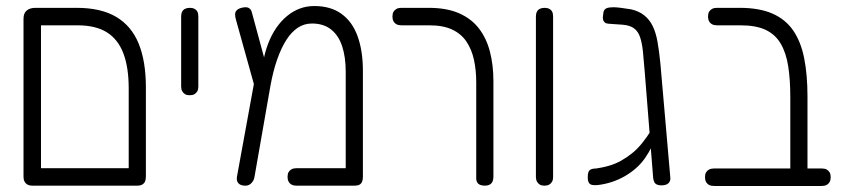

<svg xmlns="http://www.w3.org/2000/svg" viewBox="-20 -606 2819 637"><path d="M87 10Q78 10 71.5 6.5Q65 3 61.5 -3.5Q58 -10 58 -19V-544Q58 -562 68.5 -571Q79 -580 98 -580H234Q315 -580 365.5 -550Q416 -520 440 -461.5Q464 -403 464 -316V-20Q464 -10 461 -3.5Q458 3 451.5 6.5Q445 10 436 10Q427 10 420.5 7.5Q414 5 410.5 -0.5Q407 -6 407 -13V-313Q407 -382 389.5 -428.5Q372 -475 335 -498.5Q298 -522 237 -522H116V-20Q116 -10 112.5 -3.5Q109 3 103 6.5Q97 10 87 10ZM87 10 88 -48H434L435 10Z M609 -290Q600 -290 594 -293.5Q588 -297 584.5 -303.5Q581 -310 581 -319V-552Q581 -561 584.5 -567.5Q588 -574 594.5 -577Q601 -580 610 -580Q619 -580 625.5 -576.5Q632 -573 635 -567Q638 -561 638 -551V-318Q638 -309 634.5 -303Q631 -297 625 -293.5Q619 -290 609 -290Z M1184 -371V-19Q1184 -9 1181 -2.5Q1178 4 1172 7Q1166 10 1156 10H963Q954 10 947.5 6.5Q941 3 937.5 -3.5Q934 -10 934 -19Q934 -29 937.5 -35Q941 -41 947.5 -44.5Q954 -48 964 -48H1127V-368Q1127 -417 1115 -453Q1103 -489 1078 -508.5Q1053 -528 1015 -528Q989 -528 968 -514Q947 -500 930 -473.5Q913 -447 899.5 -408.5Q886 -370 877 -320L825 -23Q824 -13 819.5 -5.5Q815 2 808.5 6Q802 10 794 10Q778 10 771 2Q764 -6 766 -19L835 -397L852 -395Q858 -431 869.5 -461Q881 -491 897 -514Q913 -537 932.5 -553Q952 -569 974.5 -577.5Q997 -586 1023 -586Q1077 -586 1113 -560Q1149 -534 1166.5 -485.5Q1184 -437 1184 -371ZM824 -321 763 -540Q760 -550 760 -558Q760 -566 765 -571.5Q770 -577 781 -580Q797 -584 804.5 -580Q812 -576 814.5 -568.5Q817 -561 818 -556L866 -379Z M1589 10Q1580 10 1573.5 7.5Q1567 5 1563.5 -0.5Q1560 -6 1560 -13V-333Q1560 -373 1552.5 -407.5Q1545 -442 1527.5 -468Q1510 -494 1480 -508Q1450 -522 1405 -522H1312Q1302 -522 1295.5 -525.5Q1289 -529 1285.5 -535.5Q1282 -542 1282 -551Q1282 -561 1285.5 -567Q1289 -573 1295.5 -576.5Q1302 -580 1311 -580H1402Q1462 -580 1503 -562Q1544 -544 1569 -511.5Q1594 -479 1605.5 -434.5Q1617 -390 1617 -336V-20Q1617 -10 1614 -3.5Q1611 3 1604.5 6.5Q1598 10 1589 10Z M1786 10Q1777 10 1771 6.5Q1765 3 1761.5 -3.5Q1758 -10 1758 -19V-552Q1758 -561 1761.5 -567.5Q1765 -574 1771.5 -577Q1778 -580 1787 -580Q1796 -580 1802.5 -576.5Q1809 -573 1812 -567Q1815 -561 1815 -551V-18Q1815 -9 1811.5 -3Q1808 3 1802 6.5Q1796 10 1786 10Z M2174 9Q2166 9 2160 6.5Q2154 4 2151 -1.5Q2148 -7 2147 -16L2119 -368Q2116 -407 2113 -435.5Q2110 -464 2103.5 -483Q2097 -502 2083.5 -512Q2070 -522 2046 -524Q2024 -526 2010 -526.5Q1996 -527 1990 -529Q1985 -532 1982.5 -536.5Q1980 -541 1980 -548L1982 -565Q1984 -575 1992 -578.5Q2000 -582 2015 -582Q2024 -582 2040 -580Q2056 -578 2074 -575Q2100 -569 2117.5 -555Q2135 -541 2145.5 -519.5Q2156 -498 2161.5 -467Q2167 -436 2171 -395L2204 -16Q2205 -5 2197.5 2Q2190 9 2174 9ZM1963 8Q1952 9 1944.5 7.5Q1937 6 1933.5 0Q1930 -6 1930 -18Q1930 -36 1936.5 -41.5Q1943 -47 1958 -47Q1979 -50 2000 -56Q2021 -62 2040 -72.5Q2059 -83 2077 -97.5Q2095 -112 2111 -132Q2127 -152 2142 -176L2143 -121Q2133 -100 2120 -81.5Q2107 -63 2090 -48Q2073 -33 2053 -21.5Q2033 -10 2010.5 -2.5Q1988 5 1963 8Z M2631 11Q2622 11 2615.5 8.5Q2609 6 2605.5 0.5Q2602 -5 2602 -12V-283Q2602 -342 2595 -386.5Q2588 -431 2570 -461.5Q2552 -492 2520 -507Q2488 -522 2437 -522H2359Q2349 -522 2342.5 -525.5Q2336 -529 2332.5 -535.5Q2329 -542 2329 -551Q2329 -561 2332.5 -567Q2336 -573 2342.5 -576.5Q2349 -580 2358 -580H2434Q2499 -580 2542.5 -561Q2586 -542 2611.5 -505Q2637 -468 2648 -413Q2659 -358 2659 -286V-19Q2659 -9 2656 -2.5Q2653 4 2646.5 7.5Q2640 11 2631 11ZM2349 11Q2339 11 2332.5 7.5Q2326 4 2322.5 -2.5Q2319 -9 2319 -18Q2319 -28 2322.5 -34Q2326 -40 2332.5 -43.5Q2339 -47 2348 -47H2707Q2717 -47 2723 -43.5Q2729 -40 2732.5 -34Q2736 -28 2736 -18Q2736 -9 2732.5 -2.5Q2729 4 2722.5 7.5Q2716 11 2706 11Z"/></svg>

Font: Fredoka SemiCondensed Light
Style: Regular
Weight: 300
Width: 4
Designer: Ben Nathan
Foundry: Milena B. Brandão, Ben Nathan
Version: Version 2.001